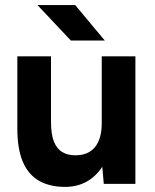

<svg xmlns="http://www.w3.org/2000/svg" viewBox="-20 -721 608 753"><path d="M387 0 379 -92V-500H511V0ZM48 -244V-500H180V-244ZM180 -244Q180 -194 191.5 -165.5Q203 -137 224.5 -124.5Q246 -112 273 -112Q325 -111 352 -143.5Q379 -176 379 -238H424Q424 -158 400 -102.5Q376 -47 334 -17.5Q292 12 235 12Q175 12 133 -12Q91 -36 69.5 -86.5Q48 -137 48 -217V-244ZM258 -562 127 -701H275L391 -562Z"/></svg>

Font: Figtree
Style: Bold
Weight: 700
Designer: Erik Kennedy
Foundry: Erik Kennedy
Version: Version 2.001;gftools[0.9.30]